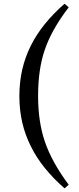

<svg xmlns="http://www.w3.org/2000/svg" viewBox="-20 -824 429 1041"><path d="M330.1 197.3Q206.1 88.9 147.5 -30.3Q85 -153.3 85 -303.2Q85 -453.1 147.5 -577.1Q207 -696.3 330.1 -803.7L352.5 -784.2Q257.8 -661.1 220.7 -547.9Q186.5 -444.3 186.5 -303.7Q186.5 -165 222.7 -57.6Q260.7 54.7 352.5 177.7Z"/></svg>

Font: Bpmf GenRyu Min B
Style: B
Weight: 700
Foundry: But Ko
Version: Version 1.320